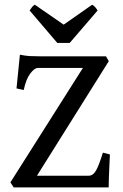

<svg xmlns="http://www.w3.org/2000/svg" viewBox="-20 -809 529 829"><path d="M454.6 -142.1Q453.6 -123 452.4 -96.2Q451.2 -69.3 450.2 -43.5Q449.2 -17.6 449.2 0H39.1L24.9 -21.5L337.9 -515.6H143.6Q128.9 -515.6 110.6 -491.5Q92.3 -467.3 82.5 -420.4L51.3 -427.2L65.9 -572.8Q90.3 -567.9 107.7 -566.9Q125 -565.9 150.9 -565.9H437.5L449.7 -544.9L139.6 -50.3H362.8Q381.8 -50.3 394.5 -72.5Q407.2 -94.7 424.3 -149.9ZM280.8 -623.5H227.5L107.9 -763.7Q113.8 -772.5 118.2 -778.3Q122.6 -784.2 130.4 -788.6L254.9 -702.6L377.9 -788.6Q385.7 -784.2 390.9 -778.3Q396 -772.5 401.4 -763.7Z"/></svg>

Font: Dai Banna SIL
Style: Regular
Weight: 400
Designer: Victor Gaultney
Foundry: SIL International
Version: Version 4.000